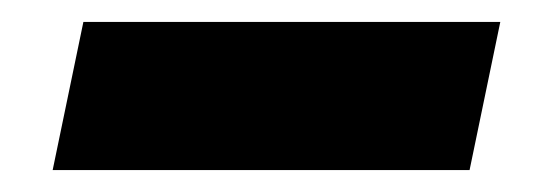

<svg xmlns="http://www.w3.org/2000/svg" viewBox="-20 -374 493 175"><path d="M56 -354H436L408 -219H28Z"/></svg>

Font: Red Hat Display Black
Style: Italic
Weight: 900
Italic angle: -12°
Designer: Pentagram, MCKL
Foundry: Pentagram, MCKL
Version: Version 1.023; ttfautohint (v1.8.3)